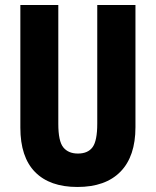

<svg xmlns="http://www.w3.org/2000/svg" viewBox="-20 -734 619 764"><path d="M519 -228Q519 -112 459.5 -51Q400 10 288 10Q178 10 119.5 -49.5Q61 -109 61 -226V-714H212V-241Q212 -172 232 -147.5Q252 -123 290 -123Q330 -123 348.5 -148.5Q367 -174 367 -242V-714H519Z"/></svg>

Font: Noto Sans Malayalam ExtraCondensed ExtraBold
Style: Regular
Weight: 800
Width: 2
Designer: Jelle Bosma - Monotype Design Team
Foundry: Monotype Imaging Inc.
Version: Version 2.104; ttfautohint (v1.8.4.7-5d5b)